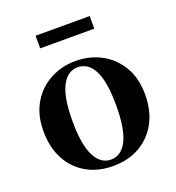

<svg xmlns="http://www.w3.org/2000/svg" viewBox="-138 -859 905 987"><g transform="rotate(-20 315.0 -366.0)"><path d="M314 17Q232 17 169.5 -18.5Q107 -54 72 -119.5Q37 -185 37 -273Q37 -362 74.5 -425.5Q112 -489 175.5 -523Q239 -557 314 -557Q391 -557 454 -523.5Q517 -490 555 -426.5Q593 -363 593 -273Q593 -184 557.5 -119Q522 -54 459.5 -18.5Q397 17 314 17ZM314 -18Q372 -18 403 -80.5Q434 -143 434 -271Q434 -400 403 -461.5Q372 -523 314 -523Q258 -523 226.5 -461.5Q195 -400 195 -271Q195 -143 226.5 -80.5Q258 -18 314 -18ZM167 -680V-749H463V-680Z"/></g></svg>

Font: Noto Serif TC ExtraBold
Style: Regular
Weight: 800
Designer: Ryoko NISHIZUKA 西塚涼子 (kana & ideographs); Frank Grießhammer (Latin, Greek & Cyrillic); Wenlong ZHANG 张文龙 (bopomofo); San
Foundry: Adobe
Version: Version 2.002-H1;hotconv 1.1.0;makeotfexe 2.6.0